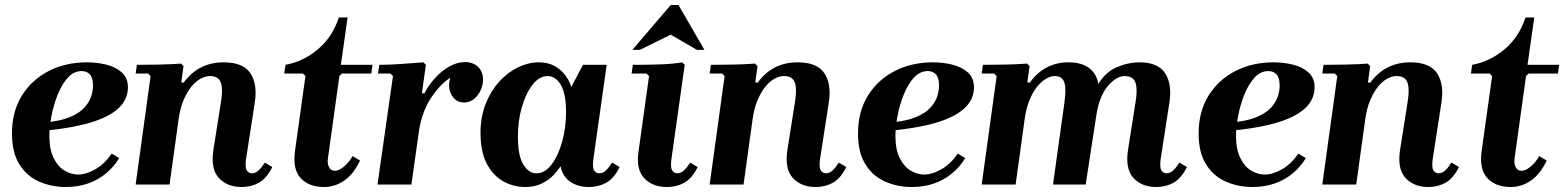

<svg xmlns="http://www.w3.org/2000/svg" viewBox="-20 -740 6273 770"><path d="M243 10Q187 10 137.5 -11.5Q88 -33 58 -80.5Q28 -128 28 -205Q28 -292 67.5 -356Q107 -420 175 -455Q243 -490 328 -490Q368 -490 405.5 -481Q443 -472 468 -450Q493 -428 493 -390Q493 -354 472 -325Q451 -296 409.5 -274.5Q368 -253 305.5 -238.5Q243 -224 159 -216V-249Q221 -254 259.5 -270Q298 -286 318 -308Q338 -330 345.5 -353Q353 -376 353 -396Q353 -428 340.5 -441.5Q328 -455 308 -455Q276 -455 252 -428.5Q228 -402 211.5 -361Q195 -320 186.5 -275.5Q178 -231 178 -195Q178 -141 195 -106.5Q212 -72 238.5 -56Q265 -40 293 -40Q326 -40 363 -61.5Q400 -83 428 -124L458 -106Q437 -71 405 -44.5Q373 -18 332.5 -4Q292 10 243 10Z M1042 -88 1072 -70Q1049 -24 1018 -7Q987 10 949 10Q891 10 857.5 -26.5Q824 -63 836 -140L866 -330Q872 -368 869.5 -391Q867 -414 855.5 -424.5Q844 -435 822 -435Q804 -435 784.5 -424.5Q765 -414 747.5 -392.5Q730 -371 716 -338Q702 -305 696 -260L660 0H524L584 -435L574 -445H524L529 -480Q568 -480 617 -481Q666 -482 706 -485L716 -475L707 -409H717Q745 -448 785 -469Q825 -490 877 -490Q955 -490 984 -446.5Q1013 -403 1002 -330L967 -104Q962 -69 969.5 -57Q977 -45 990 -45Q1005 -45 1017.5 -57Q1030 -69 1042 -88Z M1280 10Q1219 10 1186 -25.5Q1153 -61 1163 -134L1205 -435L1195 -445H1120L1125 -480Q1196 -493 1254.5 -542Q1313 -591 1339 -670H1374L1347 -480H1474L1469 -445H1351L1341 -435L1295 -104Q1292 -84 1299.5 -69.5Q1307 -55 1323 -55Q1339 -55 1359 -71.5Q1379 -88 1394 -114L1424 -96Q1397 -40 1359.5 -15Q1322 10 1280 10Z M1494 0 1556 -435 1546 -445H1496L1501 -480Q1540 -480 1589 -483.5Q1638 -487 1678 -490L1688 -480L1672 -366H1682Q1702 -403 1728.5 -431Q1755 -459 1785 -475Q1815 -491 1845 -491Q1877 -491 1897 -472Q1917 -453 1917 -421Q1917 -386 1895 -357.5Q1873 -329 1841 -329Q1814 -329 1797.5 -349.5Q1781 -370 1781 -398Q1781 -413 1786 -428Q1748 -405 1711 -351Q1674 -297 1661 -220L1630 0Z M1907 -207Q1907 -271 1927.5 -323Q1948 -375 1982 -412.5Q2016 -450 2057.5 -470Q2099 -490 2140 -490Q2179 -490 2205.5 -474.5Q2232 -459 2248.5 -436Q2265 -413 2271 -391L2318 -480H2413L2360 -104Q2355 -69 2362.5 -57Q2370 -45 2383 -45Q2398 -45 2410.5 -57Q2423 -69 2435 -88L2465 -70Q2442 -24 2411 -7Q2380 10 2342 10Q2297 10 2266.5 -11.5Q2236 -33 2228 -73Q2201 -32 2166 -11Q2131 10 2087 10Q2039 10 1998 -13Q1957 -36 1932 -84Q1907 -132 1907 -207ZM2057 -192Q2057 -116 2078.5 -80.5Q2100 -45 2131 -45Q2165 -45 2191.5 -79.5Q2218 -114 2234 -170Q2250 -226 2250 -289Q2250 -365 2229 -400Q2208 -435 2176 -435Q2143 -435 2116 -400.5Q2089 -366 2073 -311Q2057 -256 2057 -192Z M2748 -88 2778 -70Q2755 -24 2724 -7Q2693 10 2655 10Q2597 10 2564 -25Q2531 -60 2540 -127L2583 -435L2573 -445H2513L2518 -480Q2565 -480 2620.5 -481.5Q2676 -483 2716 -490L2726 -480L2673 -104Q2668 -69 2675.5 -57Q2683 -45 2696 -45Q2711 -45 2723.5 -57Q2736 -69 2748 -88ZM2775 -540 2670 -601 2546 -540H2516L2670 -720H2701L2805 -540Z M3344 -88 3374 -70Q3351 -24 3320 -7Q3289 10 3251 10Q3193 10 3159.5 -26.5Q3126 -63 3138 -140L3168 -330Q3174 -368 3171.5 -391Q3169 -414 3157.5 -424.5Q3146 -435 3124 -435Q3106 -435 3086.5 -424.5Q3067 -414 3049.5 -392.5Q3032 -371 3018 -338Q3004 -305 2998 -260L2962 0H2826L2886 -435L2876 -445H2826L2831 -480Q2870 -480 2919 -481Q2968 -482 3008 -485L3018 -475L3009 -409H3019Q3047 -448 3087 -469Q3127 -490 3179 -490Q3257 -490 3286 -446.5Q3315 -403 3304 -330L3269 -104Q3264 -69 3271.5 -57Q3279 -45 3292 -45Q3307 -45 3319.5 -57Q3332 -69 3344 -88Z M3636 10Q3580 10 3530.5 -11.5Q3481 -33 3451 -80.5Q3421 -128 3421 -205Q3421 -292 3460.5 -356Q3500 -420 3568 -455Q3636 -490 3721 -490Q3761 -490 3798.5 -481Q3836 -472 3861 -450Q3886 -428 3886 -390Q3886 -354 3865 -325Q3844 -296 3802.5 -274.5Q3761 -253 3698.5 -238.5Q3636 -224 3552 -216V-249Q3614 -254 3652.5 -270Q3691 -286 3711 -308Q3731 -330 3738.5 -353Q3746 -376 3746 -396Q3746 -428 3733.5 -441.5Q3721 -455 3701 -455Q3669 -455 3645 -428.5Q3621 -402 3604.5 -361Q3588 -320 3579.5 -275.5Q3571 -231 3571 -195Q3571 -141 3588 -106.5Q3605 -72 3631.5 -56Q3658 -40 3686 -40Q3719 -40 3756 -61.5Q3793 -83 3821 -124L3851 -106Q3830 -71 3798 -44.5Q3766 -18 3725.5 -4Q3685 10 3636 10Z M4710 -88 4740 -70Q4717 -24 4686 -7Q4655 10 4617 10Q4559 10 4525.5 -26.5Q4492 -63 4504 -140L4534 -330Q4540 -368 4537.5 -391Q4535 -414 4523.5 -424.5Q4512 -435 4490 -435Q4475 -435 4458 -425.5Q4441 -416 4424.5 -397Q4408 -378 4395.5 -348.5Q4383 -319 4377 -279L4334 0H4203L4249 -330Q4254 -368 4252 -391Q4250 -414 4239.5 -424.5Q4229 -435 4210 -435Q4194 -435 4175.5 -424.5Q4157 -414 4139.5 -392.5Q4122 -371 4108.5 -338Q4095 -305 4089 -260L4053 0H3917L3977 -435L3967 -445H3917L3922 -480Q3961 -480 4010 -481Q4059 -482 4099 -485L4109 -475L4100 -409H4110Q4138 -448 4177 -469Q4216 -490 4265 -490Q4318 -490 4348 -467Q4378 -444 4385 -403Q4412 -450 4458 -470Q4504 -490 4550 -490Q4624 -490 4652.5 -446.5Q4681 -403 4670 -330L4635 -104Q4630 -69 4637.5 -57Q4645 -45 4658 -45Q4673 -45 4685.5 -57Q4698 -69 4710 -88Z M5002 10Q4946 10 4896.5 -11.5Q4847 -33 4817 -80.5Q4787 -128 4787 -205Q4787 -292 4826.5 -356Q4866 -420 4934 -455Q5002 -490 5087 -490Q5127 -490 5164.5 -481Q5202 -472 5227 -450Q5252 -428 5252 -390Q5252 -354 5231 -325Q5210 -296 5168.5 -274.5Q5127 -253 5064.5 -238.5Q5002 -224 4918 -216V-249Q4980 -254 5018.5 -270Q5057 -286 5077 -308Q5097 -330 5104.5 -353Q5112 -376 5112 -396Q5112 -428 5099.5 -441.5Q5087 -455 5067 -455Q5035 -455 5011 -428.5Q4987 -402 4970.5 -361Q4954 -320 4945.5 -275.5Q4937 -231 4937 -195Q4937 -141 4954 -106.5Q4971 -72 4997.5 -56Q5024 -40 5052 -40Q5085 -40 5122 -61.5Q5159 -83 5187 -124L5217 -106Q5196 -71 5164 -44.5Q5132 -18 5091.5 -4Q5051 10 5002 10Z M5801 -88 5831 -70Q5808 -24 5777 -7Q5746 10 5708 10Q5650 10 5616.5 -26.5Q5583 -63 5595 -140L5625 -330Q5631 -368 5628.5 -391Q5626 -414 5614.5 -424.5Q5603 -435 5581 -435Q5563 -435 5543.5 -424.5Q5524 -414 5506.5 -392.5Q5489 -371 5475 -338Q5461 -305 5455 -260L5419 0H5283L5343 -435L5333 -445H5283L5288 -480Q5327 -480 5376 -481Q5425 -482 5465 -485L5475 -475L5466 -409H5476Q5504 -448 5544 -469Q5584 -490 5636 -490Q5714 -490 5743 -446.5Q5772 -403 5761 -330L5726 -104Q5721 -69 5728.5 -57Q5736 -45 5749 -45Q5764 -45 5776.5 -57Q5789 -69 5801 -88Z M6039 10Q5978 10 5945 -25.5Q5912 -61 5922 -134L5964 -435L5954 -445H5879L5884 -480Q5955 -493 6013.5 -542Q6072 -591 6098 -670H6133L6106 -480H6233L6228 -445H6110L6100 -435L6054 -104Q6051 -84 6058.5 -69.5Q6066 -55 6082 -55Q6098 -55 6118 -71.5Q6138 -88 6153 -114L6183 -96Q6156 -40 6118.5 -15Q6081 10 6039 10Z"/></svg>

Font: Brygada 1918
Style: Italic
Weight: 400
Italic angle: -8°
Designer: Mateusz Machalski | Borys Kosmynka | Przemek Hoffer
Foundry: NIEPODLEGLA 2018
Version: Version 3.006